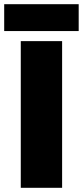

<svg xmlns="http://www.w3.org/2000/svg" viewBox="-63 -895 395 915"><path d="M-43 -875H312V-747H-43ZM36 -699H233V0H36Z"/></svg>

Font: Readiness ExtraBold
Style: Regular
Weight: 800
Designer: Katatrad Team
Foundry: CadsonDemak
Version: Version 1.00;January 16, 2020;FontCreator 12.0.0.2550 64-bit